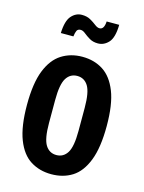

<svg xmlns="http://www.w3.org/2000/svg" viewBox="-109 -764 633 842"><g transform="rotate(15 207.0 -343.0)"><path d="M207 12Q154 12 113 -13.5Q72 -39 49 -98Q26 -157 26 -255Q26 -353 49 -411Q72 -469 113 -495Q154 -521 207 -521Q261 -521 301.5 -495Q342 -469 365 -411Q388 -353 388 -255Q388 -157 365 -98Q342 -39 301.5 -13.5Q261 12 207 12ZM207 -75Q239 -75 256.5 -103Q274 -131 274 -202V-307Q274 -378 256.5 -406Q239 -434 207 -434Q175 -434 157.5 -406Q140 -378 140 -307V-202Q140 -131 157.5 -103Q175 -75 207 -75ZM256 -595Q234 -595 218 -604.5Q202 -614 190.5 -623.5Q179 -633 169 -633Q156 -633 151.5 -623.5Q147 -614 145 -597H88Q90 -653 110 -675.5Q130 -698 157 -698Q180 -698 196 -689Q212 -680 224 -670.5Q236 -661 246 -661Q267 -661 269 -698H326Q325 -640 304.5 -617.5Q284 -595 256 -595Z"/></g></svg>

Font: Special Gothic Condensed One
Style: Regular
Weight: 400
Designer: Alistair McCready
Foundry: Monolith
Version: Version 1.010; ttfautohint (v1.8.4.7-5d5b)